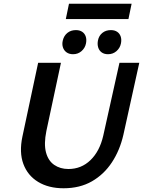

<svg xmlns="http://www.w3.org/2000/svg" viewBox="-20 -994 765 1027"><path d="M320 13Q240 13 184 -21Q128 -55 105 -117Q82 -179 100 -264L184 -658H306L228 -293Q214 -224 226 -179Q238 -134 270 -112Q302 -90 346 -90Q415 -90 464 -137.5Q513 -185 532 -267L619 -658H725L640 -273Q621 -190 578.5 -125.5Q536 -61 471.5 -24Q407 13 320 13ZM371 -704Q350 -704 336 -714Q322 -724 316.5 -741Q311 -758 316 -778Q322 -803 340.5 -818Q359 -833 386 -833Q406 -833 419.5 -824Q433 -815 438.5 -799Q444 -783 440 -762Q435 -737 416 -720.5Q397 -704 371 -704ZM558 -704Q537 -704 523.5 -714Q510 -724 505 -741Q500 -758 504 -778Q509 -803 527.5 -818Q546 -833 573 -833Q593 -833 606.5 -824Q620 -815 625.5 -799Q631 -783 627 -762Q622 -737 603 -720.5Q584 -704 558 -704ZM332 -892 349 -974H684L667 -892Z"/></svg>

Font: Ysabeau Infant
Style: Bold Italic
Weight: 700
Italic angle: -12°
Designer: Christian Thalmann (Catharsis Fonts)
Version: Version 2.001;gftools[0.9.30]; featfreeze: ss01,ss02,lnum